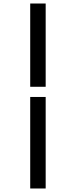

<svg xmlns="http://www.w3.org/2000/svg" viewBox="-20 -878 412 1093"><path d="M152 195V-326H240V195ZM240 -858V-384H152V-858Z"/></svg>

Font: Playfair Display
Style: Bold Italic
Weight: 700
Italic angle: -14°
Designer: Claus Eggers Sørensen
Foundry: Claus Eggers Sørensen
Version: Version 1.203